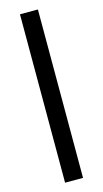

<svg xmlns="http://www.w3.org/2000/svg" viewBox="-119 -799 449 837"><g transform="rotate(-15 105.0 -380.0)"><path d="M146 0H65V-760H146Z"/></g></svg>

Font: Noto Sans Bengali UI ExtraCondensed
Style: Regular
Weight: 400
Width: 2
Designer: Jelle Bosma - Monotype Design Team
Foundry: Monotype Imaging Inc.
Version: Version 2.003; ttfautohint (v1.8.4.7-5d5b)